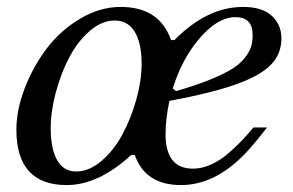

<svg xmlns="http://www.w3.org/2000/svg" viewBox="-20 -530 856 560"><path d="M27.8 -151.9Q27.8 -209 52 -272.2Q76.2 -335.4 116 -388.2Q155.8 -440.9 213.4 -475.3Q271 -509.8 332 -509.8Q444.8 -509.8 479 -413.1H488.8Q584 -509.8 689 -509.8Q744.6 -509.8 772.7 -483.9Q800.8 -458 800.8 -418Q800.8 -373 770.3 -341.3Q739.7 -309.6 668.9 -284.2Q598.1 -258.8 474.1 -235.8Q462.9 -183.1 462.9 -138.2Q462.9 -38.1 543 -38.1Q568.8 -38.1 595.9 -50.3Q623 -62.5 647.7 -84.2Q672.4 -106 687 -121.6Q701.7 -137.2 719.2 -158.2H758.8Q716.3 -103.5 693.8 -80.6Q606 9.8 507.8 9.8Q403.8 9.8 373 -78.1H362.8Q267.1 9.8 174.8 9.8Q27.8 9.8 27.8 -151.9ZM667 -480Q615.7 -480 563.5 -419.9Q511.2 -359.9 483.9 -272L493.2 -264.2Q550.8 -280.8 592.3 -297.6Q633.8 -314.5 657.7 -329.6Q681.6 -344.7 695.1 -362.5Q708.5 -380.4 712.6 -394.8Q716.8 -409.2 716.8 -428.2Q716.8 -480 667 -480ZM314 -470.2Q276.9 -470.2 241.5 -439.5Q206.1 -408.7 181.6 -361.8Q157.2 -314.9 142.6 -259.8Q127.9 -204.6 127.9 -155.8Q127.9 -96.7 146.5 -63.2Q165 -29.8 202.1 -29.8Q239.7 -29.8 275.9 -60.5Q312 -91.3 337.2 -138.2Q362.3 -185.1 377.7 -240.2Q393.1 -295.4 393.1 -344.2Q393.1 -403.3 373.3 -436.8Q353.5 -470.2 314 -470.2Z"/></svg>

Font: Happy Times at the IKOB New Game Plus Edition
Style: Italic
Weight: 400
Italic angle: -16°
Designer: Lucas Le Bihan
Foundry: Lucas Le Bihan
Version: Version 1.000;PS 1.0;hotconv 1.0.88;makeotf.lib2.5.647800